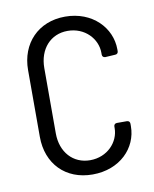

<svg xmlns="http://www.w3.org/2000/svg" viewBox="-66 -563 500 623"><g transform="rotate(-10 184.5 -252.0)"><path d="M190 8C280 8 339 -53 339 -125V-133C339 -139 335 -143 329 -143H296C290 -143 286 -139 286 -133V-128C286 -82 247 -39 190 -39C134 -39 95 -82 95 -144V-359C95 -422 134 -465 190 -465C247 -465 286 -422 286 -376V-370C286 -364 290 -360 296 -360L329 -362C335 -362 339 -366 339 -372V-378C339 -449 280 -512 190 -512C101 -512 42 -449 42 -362V-142C42 -53 101 8 190 8Z"/></g></svg>

Font: Barlow Condensed Light
Style: Regular
Weight: 300
Width: 3
Designer: Jeremy Tribby
Foundry: Tribby Type
Version: Version 1.422;hotconv 1.0.109;makeotfexe 2.5.65596